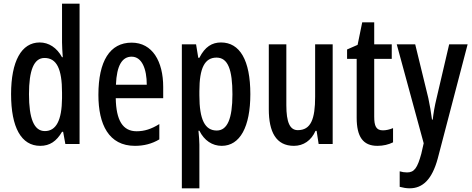

<svg xmlns="http://www.w3.org/2000/svg" viewBox="-20 -780 2556 1040"><path d="M198 10C250 10 286 -15 316 -66H322L334 0H411V-760H316V-550C316 -527 318 -503 320 -470H316C288 -522 244 -550 195 -550C96 -550 40 -448 40 -270C40 -90 95 10 198 10ZM223 -70C164 -70 137 -138 137 -270C137 -398 163 -466 221 -466C287 -466 316 -407 316 -278V-248C315 -128 284 -70 223 -70Z M693 -549C575 -549 513 -449 513 -266C513 -106 569 10 711 10C759 10 803 -1 843 -25V-108C800 -81 762 -69 720 -69C645 -69 609 -128 607 -248H864V-309C864 -447 806 -549 693 -549ZM693 -473C749 -473 775 -406 775 -321H608C612 -426 642 -473 693 -473Z M1177 -550C1129 -550 1090 -527 1060 -467H1054L1042 -540H965V240H1060V3C1060 -15 1058 -39 1055 -72H1060C1086 -19 1130 10 1181 10C1280 10 1336 -93 1336 -270C1336 -454 1279 -550 1177 -550ZM1153 -468C1215 -468 1239 -402 1239 -269C1239 -136 1211 -73 1154 -73C1090 -73 1060 -132 1060 -263V-286C1060 -412 1089 -468 1153 -468Z M1782 -540H1687V-256C1687 -135 1664 -75 1593 -75C1550 -75 1531 -118 1531 -210V-540H1436V-188C1436 -66 1475 10 1572 10C1624 10 1666 -19 1689 -71H1695L1706 0H1782Z M2054 -74C2017 -74 2007 -98 2007 -148V-461H2102V-540H2007V-659H1942L1917 -537L1860 -512V-461H1912V-142C1912 -40 1946 10 2024 10C2056 10 2085 3 2109 -9V-86C2089 -78 2071 -74 2054 -74Z M2129 -540 2275 -4 2262 53C2241 130 2224 154 2185 154C2172 154 2158 152 2145 148V232C2164 237 2181 240 2199 240C2269 240 2320 193 2351 79L2513 -540H2413L2345 -249C2334 -204 2328 -168 2324 -132H2320C2315 -172 2308 -211 2300 -249L2229 -540Z"/></svg>

Font: Noto Sans Sinhala UI ExtraCondensed Medium
Style: Regular
Weight: 500
Width: 2
Designer: Jelle Bosma - Monotype Design Team
Foundry: Monotype Imaging Inc.
Version: Version 2.006